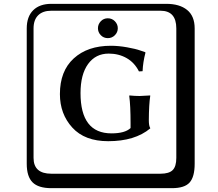

<svg xmlns="http://www.w3.org/2000/svg" viewBox="-20 -774 1140 1006"><path d="M508.1 -589.6Q493.2 -605 493.2 -626Q493.2 -647 508.1 -662.6Q522.9 -678.2 544.9 -678.2Q566.9 -678.2 582 -662.6Q597.2 -647 597.2 -626Q597.2 -605 582 -589.6Q566.9 -574.2 544.9 -574.2Q522.9 -574.2 508.1 -589.6ZM664.1 -128.9Q664.1 -220.7 657.2 -271L658.2 -273.9Q687 -271 711.9 -271Q711.9 -271 767.1 -273.9V-271Q760.3 -226.1 759.8 -144Q759.8 -114.3 767.1 -103V-101.1Q687 -34.2 546.9 -34.2Q423.8 -34.2 358.9 -105.5Q293.9 -176.8 293.9 -280.8Q293.9 -401.9 366.5 -468Q439 -534.2 561 -534.2Q601.1 -534.2 646 -526.1Q690.9 -518.1 715.3 -509.3L740.2 -501L742.2 -498Q729 -448.2 727.1 -400.9L708 -399.9Q685.1 -445.8 643.6 -469.5Q602.1 -493.2 549.8 -493.2Q481 -493.2 441.4 -438.5Q401.9 -383.8 401.9 -286.1Q401.9 -75.2 564 -75.2Q634.8 -75.2 664.1 -103ZM249 -717.8Q204.1 -717.8 179.9 -693.8Q155.8 -669.9 155.8 -625V53.2Q155.8 136.2 249 136.2H820.8Q865.7 136.2 884.8 117.2Q903.8 98.1 903.8 53.2V-625Q903.8 -717.8 820.8 -717.8ZM1000 84Q1000 152.8 973.4 182.4Q946.8 211.9 880.9 211.9H249Q181.2 211.9 150.6 181.4Q120.1 150.9 120.1 84V-625Q120.1 -687 154.1 -720.5Q188 -753.9 249 -753.9H851.1Q920.9 -753.9 960.4 -721.9Q1000 -689.9 1000 -625Z"/></svg>

Font: Linux Biolinum Keyboard O
Style: Regular
Weight: 700
Designer: Philipp H. Poll
Foundry: Philipp H. Poll
Version: Version 0.6.1